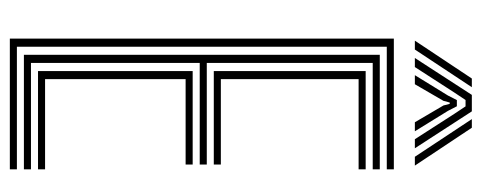

<svg xmlns="http://www.w3.org/2000/svg" viewBox="-322 -682 1003 400"><g transform="rotate(90 180.0 -481.5)"><path d="M59.9 0V-800H332.3V-785.3H76.8V-14.7H332.3V0ZM127.5 -58.7V-380.9H322.3V-366.2H144.4V-73.4H332.3V-58.7ZM93.7 -29.3V-770.7H332.3V-756H110.6V-410.3H322.3V-395.6H110.6V-44H332.3V-29.3ZM127.5 -424.9V-741.3H332.3V-726.6H144.4V-439.6H322.3V-424.9ZM64.2 -843.8 143.1 -962.5H161.2L82.7 -843.8ZM100.3 -843.8 177.2 -962.5H211.5L288.4 -843.8H269.5L216.8 -925.8L201.1 -949.4H187.9L172 -925.6L119.2 -843.8ZM136.1 -843.8 178.5 -912.7 188 -931.3H200.9L210.5 -912.7L253 -843.8H234.2L199.2 -903.4L195.9 -916.4H193.1L189.6 -903.4L155 -843.8ZM306.1 -843.8 227.6 -962.5H245.6L324.5 -843.8Z"/></g></svg>

Font: Big Shoulders Inline Text SC Thin
Style: Regular
Weight: 100
Designer: Patric King
Foundry: XO Type Co
Version: Version 2.002